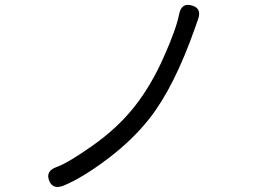

<svg xmlns="http://www.w3.org/2000/svg" viewBox="-20 -747 1040 774"><path d="M237 1Q193 19 178 -19Q163 -58 209 -74Q254 -90 354 -160.5Q454 -231 522 -317Q590 -403 641 -519Q690 -629 702 -689Q711 -737 753 -725Q795 -714 778 -668L766 -634Q683 -398 584 -271Q516 -184 415 -107.5Q314 -31 237 1Z"/></svg>

Font: Resource Han Rounded KR Normal
Style: Regular
Weight: 350
Designer: Cyano Hao (round all glyphs); Ryoko NISHIZUKA 西塚涼子 (kana, bopomofo & ideographs); Paul D. Hunt (Latin, Greek & Cyrillic)
Foundry: Cyano Hao
Version: 0.990